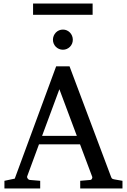

<svg xmlns="http://www.w3.org/2000/svg" viewBox="-20 -1060 714 1080"><path d="M314 -558.1 216.8 -295.9H412.1ZM431.2 0V-43L488.8 -47.9Q493.7 -47.9 497.1 -54.4Q500.5 -61 499 -64.9L430.2 -248H199.2L132.8 -67.9Q131.8 -64.9 132.8 -61.5Q133.8 -58.1 136.2 -54.9Q138.7 -51.8 141.6 -49.8Q144.5 -47.9 147 -47.9L206.1 -43V0H4.9V-43L63 -55.2L295.9 -687H371.1L603 -69.8Q606.4 -59.6 609.6 -56.2Q612.8 -52.7 624 -50.8L668.9 -43V0ZM166 -976.6V-1040H501V-976.6ZM389.6 -836.4Q389.6 -824.7 385.3 -814.5Q380.9 -804.2 373.3 -796.6Q365.7 -789.1 355.7 -784.7Q345.7 -780.3 334 -780.3Q322.3 -780.3 312 -784.7Q301.8 -789.1 294.2 -796.6Q286.6 -804.2 282.2 -814.5Q277.8 -824.7 277.8 -836.4Q277.8 -848.1 282.2 -858.6Q286.6 -869.1 294.2 -877Q301.8 -884.8 312 -889.2Q322.3 -893.6 334 -893.6Q345.7 -893.6 355.7 -889.2Q365.7 -884.8 373.3 -877Q380.9 -869.1 385.3 -858.6Q389.6 -848.1 389.6 -836.4Z"/></svg>

Font: Charis SIL Eur
Style: Regular
Weight: 400
Foundry: SIL International
Version: Version 5.000